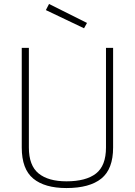

<svg xmlns="http://www.w3.org/2000/svg" viewBox="-20 -942 682 971"><path d="M126 -196Q126 -105 175 -65Q224 -25 316 -25Q415 -25 465.5 -64.5Q516 -104 516 -196V-700H552V-196Q552 -87 492.5 -39Q433 9 316 9Q206 9 148 -39Q90 -87 90 -196V-700H126ZM228 -922 420 -826 405 -799 212 -891Z"/></svg>

Font: TypoPRO Titillium Text
Style: 1 wt
Weight: 100
Designer: Accademia di Belle Arti di Urbino and others
Foundry: Accademia di Belle Arti di Urbino and others.
Version: Version 25.000